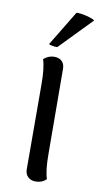

<svg xmlns="http://www.w3.org/2000/svg" viewBox="-85 -760 423 810"><g transform="rotate(10 127.0 -354.5)"><path d="M174 -7Q156 11 128 11Q108 11 95.5 -1Q83 -13 83 -33L82 -396Q82 -468 70 -503Q91 -521 115 -521Q136 -521 148 -509.5Q160 -498 160 -477L162 -114Q162 -42 174 -7ZM120 -563Q110 -563 98.5 -565Q87 -567 84 -570L175 -720Q193 -721 219 -714.5Q245 -708 254 -701Z"/></g></svg>

Font: Arima Madurai
Style: Regular
Weight: 400
Designer: Joana Correia and Natanael Gama
Foundry: NDISCOVER
Version: Version 1.019